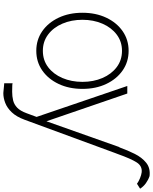

<svg xmlns="http://www.w3.org/2000/svg" viewBox="99 -822 936 1175"><g transform="rotate(90 567.5 -235.0)"><path d="M291.5 11.4Q224.1 11.4 171.5 -25Q119 -61.4 88.8 -125.4Q58.6 -189.3 58.6 -271Q58.6 -353 88.8 -416.9Q119 -480.8 171.5 -517.2Q224.1 -553.6 291.5 -553.6Q359 -553.6 411.6 -517Q464.1 -480.5 494.3 -416.7Q524.5 -353 524.5 -271Q524.5 -189.3 494.3 -125.4Q464.1 -61.4 411.6 -25Q359 11.4 291.5 11.4ZM291.5 -28.8Q349.1 -28.8 391.7 -61.1Q434.3 -93.4 457.9 -148.4Q481.5 -203.5 481.5 -271Q481.5 -338.4 457.9 -393.3Q434.3 -448.2 391.5 -480.6Q348.7 -513.1 291.5 -513.1Q234.7 -513.1 191.9 -480.6Q149.1 -448.2 125.4 -393.3Q101.6 -338.4 101.6 -271Q101.6 -203.5 125.2 -148.4Q148.8 -93.4 191.6 -61.1Q234.4 -28.8 291.5 -28.8ZM916.5 -469.8 713.4 82.7Q695 132.8 668 161.2Q641 189.6 610.6 201.3Q580.3 213.1 551.1 213.1Q549.4 213.1 541.2 212.4Q533 211.6 523.1 210.6Q511.4 209.5 500.9 208.5Q490.4 207.4 490.1 207.7V156.2Q492.9 159.1 541.5 159.1Q570.3 159.1 594.8 153.2Q619.3 147.4 639.2 128.6Q659.1 109.7 673.3 71L696 9.6L506.7 -545.5H552.9L722.7 -50.8L879.6 -494L883.2 -499.6Q900.2 -546.9 922.1 -590.9Q943.9 -634.9 976.6 -661.2Q1009.2 -687.5 1058.2 -681.8Q1081.3 -674 1101.6 -659.4Q1121.8 -644.9 1135.3 -623.9L1105.1 -604.8Q1090.6 -615.4 1070.8 -623.4Q1051.1 -631.4 1035.2 -633.5Q996.4 -637.8 974.1 -602.6Q951.7 -567.5 923.7 -488.6Z"/></g></svg>

Font: Inter UI Extra Light
Style: Regular
Weight: 200
Designer: Rasmus Andersson
Foundry: rsms
Version: 3.2;8d6f07862